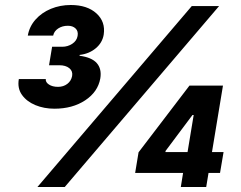

<svg xmlns="http://www.w3.org/2000/svg" viewBox="-20 -752 968 772"><path d="M198.7 -314.9Q157.2 -314.9 122.3 -329.3Q87.4 -343.8 68.4 -370.4Q49.3 -397 55.7 -434.1H164.1Q162.6 -421.4 176.8 -412.1Q190.9 -402.8 213.4 -402.8Q234.9 -402.8 250.5 -414.6Q266.1 -426.3 270 -446.3Q273.4 -465.8 258.8 -477.8Q244.1 -489.7 218.3 -489.7H177.2L189.5 -564H230.5Q252.4 -564 270.5 -575.9Q288.6 -587.9 292 -607.4Q295.4 -626.5 283.9 -637.5Q272.5 -648.4 252.9 -648.4Q230.5 -648.4 213.9 -637.5Q197.3 -626.5 193.8 -608.9H91.8Q98.1 -645.5 122.8 -673.3Q147.5 -701.2 184.6 -716.6Q221.7 -731.9 264.6 -731.9Q330.6 -731.9 367.7 -698.2Q404.8 -664.6 397 -612.8Q391.6 -580.1 365 -557.9Q338.4 -535.6 300.3 -531.2L299.8 -527.8Q348.6 -521.5 369.1 -498.3Q389.6 -475.1 383.3 -436.5Q373.5 -382.3 322.5 -348.6Q271.5 -314.9 198.7 -314.9ZM130.4 0 751 -727.5H860.8L240.2 0ZM523.4 -56.6 537.1 -139.6 741.7 -407.7H818.8L799.3 -289.6H753.9L646 -145.5L645 -140.6H878.9L864.7 -56.6ZM707 0 720.2 -82 730.5 -118.7 778.3 -407.7H876.5L809.1 0Z"/></svg>

Font: Inter 17pt ExtraBold
Style: Italic
Weight: 800
Italic angle: -9.3988°
Version: Version 4.001;git-66647c0bb